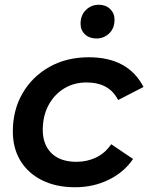

<svg xmlns="http://www.w3.org/2000/svg" viewBox="-20 -781 624 808"><path d="M296 7Q216 7 157 -22.5Q98 -52 66 -104.5Q34 -157 34 -228Q34 -318 75 -388.5Q116 -459 188 -499.5Q260 -540 354 -540Q519 -540 584 -415L477 -360Q440 -434 344 -434Q291 -434 249.5 -408.5Q208 -383 184 -338Q160 -293 160 -234Q160 -172 197 -136Q234 -100 302 -100Q346 -100 384 -118Q422 -136 448 -174L540 -112Q502 -56 437.5 -24.5Q373 7 296 7ZM386 -619Q356 -619 337.5 -636.5Q319 -654 319 -681Q319 -717 341.5 -739Q364 -761 396 -761Q425 -761 443.5 -743Q462 -725 462 -698Q462 -662 439.5 -640.5Q417 -619 386 -619Z"/></svg>

Font: Montserrat SemiBold
Style: Italic
Weight: 600
Italic angle: -11.3°
Designer: Julieta Ulanovsky
Foundry: Julieta Ulanovsky
Version: Version 9.000; ttfautohint (v1.8.4.7-5d5b)